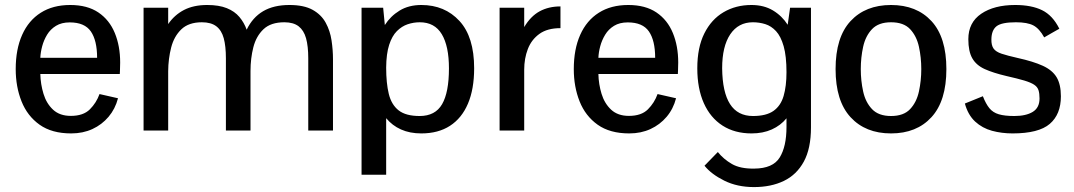

<svg xmlns="http://www.w3.org/2000/svg" viewBox="-20 -531 4367 781"><path d="M269.5 11.7Q190.9 11.7 141.1 -23.7Q91.3 -59.1 67.6 -118.7Q43.9 -178.2 43.9 -250Q43.9 -330.6 70.1 -389.2Q96.2 -447.8 145.8 -479.2Q195.3 -510.7 265.6 -510.7Q335.4 -510.7 380.4 -480.2Q425.3 -449.7 447 -396.7Q468.8 -343.8 468.8 -276.9Q468.8 -274.9 468.5 -264.9Q468.3 -254.9 468 -244.6Q467.8 -234.4 467.3 -230H144Q145 -188.5 157 -149.2Q168.9 -109.9 196 -84.7Q223.1 -59.6 268.1 -59.6Q318.8 -59.6 345.5 -86.2Q372.1 -112.8 384.8 -148.4L460 -131.3Q448.7 -87.9 421.6 -55.9Q394.5 -23.9 356 -6.1Q317.4 11.7 269.5 11.7ZM144 -295.9H375Q375 -366.2 349.6 -403.1Q324.2 -439.9 263.7 -439.9Q230.5 -439.9 207.8 -426Q185.1 -412.1 171.6 -389.9Q158.2 -367.7 151.6 -343Q145 -318.4 144 -295.9Z M564 0V-499.5H664.1V-433.1Q689.5 -470.2 728.5 -490.5Q767.6 -510.7 822.8 -510.7Q870.6 -510.7 902.6 -497.8Q934.6 -484.9 953.9 -461.9Q973.1 -439 983.4 -410.2Q1007.3 -460 1050.3 -485.4Q1093.3 -510.7 1157.2 -510.7Q1216.3 -510.7 1251.7 -491Q1287.1 -471.2 1304.9 -438.5Q1322.8 -405.8 1328.6 -366.7Q1334.5 -327.6 1334.5 -290V0H1233.9V-293.9Q1233.9 -343.3 1224.9 -375.5Q1215.8 -407.7 1194.6 -424.1Q1173.3 -440.4 1136.7 -440.4Q1081.5 -440.4 1051.8 -412.1Q1022 -383.8 1010.5 -338.6Q999 -293.5 999 -242.2V0H898.9V-293.9Q898.9 -343.3 890.1 -375.5Q881.3 -407.7 859.9 -424.1Q838.4 -440.4 801.3 -440.4Q747.6 -440.4 717.8 -411.9Q688 -383.3 676.3 -337.9Q664.6 -292.5 664.1 -241.7V0Z M1450.7 179.7V-499.5H1538.6L1545.4 -429.2Q1568.4 -465.3 1605.5 -488Q1642.6 -510.7 1693.8 -510.7Q1789.1 -510.7 1848.9 -445.8Q1908.7 -380.9 1908.7 -253.4Q1908.7 -168.5 1883.5 -109.4Q1858.4 -50.3 1810.5 -19.3Q1762.7 11.7 1693.8 11.7Q1647 11.7 1611.1 -4.4Q1575.2 -20.5 1550.8 -50.3V179.7ZM1687 -59.1Q1750.5 -59.1 1778.3 -107.2Q1806.2 -155.3 1806.2 -252.9Q1806.2 -343.3 1777.1 -391.8Q1748 -440.4 1687.5 -440.4Q1662.6 -440.4 1638.4 -432.4Q1614.3 -424.3 1594.5 -404.5Q1574.7 -384.8 1563 -348.6Q1551.3 -312.5 1550.8 -255.9Q1550.8 -192.9 1561.5 -148.9Q1572.3 -105 1601.6 -82Q1630.9 -59.1 1687 -59.1Z M2012.2 0V-499.5H2112.3V-420.9Q2138.7 -465.3 2175.3 -485.1Q2211.9 -504.9 2259.8 -504.9V-416.5Q2206.5 -416.5 2174.1 -393.1Q2141.6 -369.6 2127 -331.3Q2112.3 -293 2112.3 -247.6V0Z M2539.6 11.7Q2460.9 11.7 2411.1 -23.7Q2361.3 -59.1 2337.6 -118.7Q2314 -178.2 2314 -250Q2314 -330.6 2340.1 -389.2Q2366.2 -447.8 2415.8 -479.2Q2465.3 -510.7 2535.6 -510.7Q2605.5 -510.7 2650.4 -480.2Q2695.3 -449.7 2717 -396.7Q2738.8 -343.8 2738.8 -276.9Q2738.8 -274.9 2738.5 -264.9Q2738.3 -254.9 2738 -244.6Q2737.8 -234.4 2737.3 -230H2414.1Q2415 -188.5 2427 -149.2Q2439 -109.9 2466.1 -84.7Q2493.2 -59.6 2538.1 -59.6Q2588.9 -59.6 2615.5 -86.2Q2642.1 -112.8 2654.8 -148.4L2730 -131.3Q2718.8 -87.9 2691.7 -55.9Q2664.6 -23.9 2626 -6.1Q2587.4 11.7 2539.6 11.7ZM2414.1 -295.9H2645Q2645 -366.2 2619.6 -403.1Q2594.2 -439.9 2533.7 -439.9Q2500.5 -439.9 2477.8 -426Q2455.1 -412.1 2441.7 -389.9Q2428.2 -367.7 2421.6 -343Q2415 -318.4 2414.1 -295.9Z M3046.9 230Q2979 230 2926.3 203.9Q2873.5 177.7 2845.7 143.1L2899.9 87.4Q2922.9 116.2 2957 136Q2991.2 155.8 3048.3 154.8Q3124 154.3 3151.6 109.6Q3179.2 64.9 3179.2 -14.2V-49.8Q3155.3 -20.5 3119.4 -4.4Q3083.5 11.7 3037.1 11.7Q2968.8 11.7 2919.2 -20Q2869.6 -51.8 2843 -111.3Q2816.4 -170.9 2816.4 -253.4Q2816.4 -337.9 2845 -395Q2873.5 -452.1 2923.3 -481.4Q2973.1 -510.7 3036.6 -510.7Q3087.4 -510.7 3124.3 -488.5Q3161.1 -466.3 3184.1 -430.2L3193.8 -499.5H3278.8V-12.7Q3278.8 72.8 3249.8 126.2Q3220.7 179.7 3168.7 204.8Q3116.7 230 3046.9 230ZM3043 -59.1Q3096.7 -59.1 3126.2 -79.8Q3155.8 -100.6 3167.5 -140.6Q3179.2 -180.7 3179.2 -237.3Q3179.2 -302.7 3167.7 -343Q3156.2 -383.3 3136.7 -404.3Q3117.2 -425.3 3092.8 -432.9Q3068.4 -440.4 3042.5 -440.4Q2983.4 -440.4 2950.4 -391.4Q2917.5 -342.3 2917.5 -253.4Q2918.5 -156.2 2949.5 -107.7Q2980.5 -59.1 3043 -59.1Z M3604.5 11.7Q3500.5 11.7 3439.7 -54.4Q3378.9 -120.6 3378.9 -250Q3378.9 -379.4 3439.7 -445.1Q3500.5 -510.7 3604.5 -510.7Q3708.5 -510.7 3769 -445.1Q3829.6 -379.4 3829.6 -250Q3829.6 -120.6 3769 -54.4Q3708.5 11.7 3604.5 11.7ZM3604.5 -59.1Q3655.8 -59.1 3682.1 -87.2Q3708.5 -115.2 3718 -159.2Q3727.5 -203.1 3727.5 -250Q3727.5 -296.9 3718 -340.6Q3708.5 -384.3 3682.1 -412.4Q3655.8 -440.4 3604.5 -440.4Q3553.7 -440.4 3527.1 -412.4Q3500.5 -384.3 3491 -340.6Q3481.4 -296.9 3481.4 -250Q3481.4 -203.1 3491 -159.2Q3500.5 -115.2 3527.1 -87.2Q3553.7 -59.1 3604.5 -59.1Z M4098.6 11.7Q4054.7 11.7 4015.1 1Q3975.6 -9.8 3946.5 -36.6Q3917.5 -63.5 3904.8 -109.9L3978 -139.6Q3990.2 -108.4 4004.6 -90.8Q4019 -73.2 4042.7 -66.2Q4066.4 -59.1 4106 -59.1Q4153.3 -59.1 4180.9 -75.9Q4208.5 -92.8 4208.5 -130.4Q4208.5 -150.9 4204.3 -164.1Q4200.2 -177.2 4186.8 -186.3Q4173.3 -195.3 4146.5 -203.4Q4119.6 -211.4 4074.2 -221.7Q4020 -234.4 3985.6 -250Q3951.2 -265.6 3935.1 -293.7Q3918.9 -321.8 3918.9 -371.6Q3918.9 -439.5 3971.4 -475.1Q4023.9 -510.7 4109.4 -510.7Q4175.8 -510.7 4219 -489.5Q4262.2 -468.3 4289.1 -414.1Q4289.1 -414.1 4279.8 -408.9Q4270.5 -403.8 4258.3 -396.7Q4246.1 -389.6 4236.8 -384.3Q4227.5 -378.9 4227.5 -378.9Q4208 -414.6 4183.6 -427.5Q4159.2 -440.4 4112.3 -440.4Q4054.2 -440.4 4033.7 -424.3Q4013.2 -408.2 4012.7 -371.1Q4012.2 -346.7 4021.5 -333.5Q4030.8 -320.3 4054.2 -312.5Q4077.6 -304.7 4118.7 -295.4Q4183.1 -281.2 4221.9 -263.4Q4260.7 -245.6 4278.1 -216.6Q4295.4 -187.5 4295.4 -139.2Q4295.4 -65.9 4250.2 -27.1Q4205.1 11.7 4098.6 11.7Z"/></svg>

Font: Pontano Sans SemiBold
Style: Regular
Weight: 600
Designer: Vernon Adams
Foundry: Vernon Adams
Version: Version 2.001